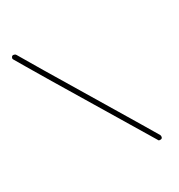

<svg xmlns="http://www.w3.org/2000/svg" viewBox="-198 -868 1034 1112"><g transform="rotate(-30 319.5 -312.0)"><path d="M544 113Q537 112 535 105L173 -497Q118 -589 86 -643.5Q54 -698 44 -715Q40 -721 42 -726Q47 -742 62 -737Q70 -735 73 -729L164 -575L496 -22L562 89Q564 95 564 97Q564 116 544 113Z"/></g></svg>

Font: Oooh Baby
Style: Regular
Weight: 400
Designer: Robert E. Leuschke
Foundry: Robert E. Leuschke
Version: Version 1.011; ttfautohint (v1.8.3)